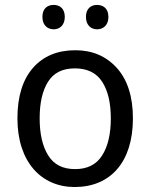

<svg xmlns="http://www.w3.org/2000/svg" viewBox="-20 -750 610 780"><path d="M520 -269C520 -357.4 498 -425.8 454.6 -474.1C411.1 -522 355 -545.9 286.1 -545.9C213.4 -545.9 155.8 -522 113.8 -474.1C71.8 -425.8 50.8 -357.4 50.8 -269C50.8 -90.8 148.9 9.8 283.2 9.8C428.2 9.8 520 -90.8 520 -269ZM141.1 -269C141.1 -332 152.3 -381.8 175.3 -418C197.8 -454.1 233.9 -472.2 284.2 -472.2C334.5 -472.2 371.6 -454.1 395 -418C418.5 -381.8 430.2 -332 430.2 -269C430.2 -205.6 418.5 -155.3 395 -118.7C371.6 -81.5 335 -63 285.2 -63C234.9 -63 198.7 -81.5 175.8 -118.7C152.8 -155.3 141.1 -205.6 141.1 -269ZM152.3 -681.2C152.3 -647.5 172.9 -630.9 198.2 -630.9C222.2 -630.9 243.2 -647.5 243.2 -681.2C243.2 -715.8 222.2 -730 198.2 -730C172.9 -730 152.3 -715.8 152.3 -681.2ZM329.1 -681.2C329.1 -647.5 350.1 -630.9 374 -630.9C399.4 -630.9 420.4 -647.5 420.4 -681.2C420.4 -715.8 399.4 -730 374 -730C350.1 -730 329.1 -715.8 329.1 -681.2Z"/></svg>

Font: Avrile Sans
Style: Regular
Weight: 400
Designer: Monotype Design Team, Google (font), Stefan Peev (BGR Cyrillic), Cristiano Sobral (main changes)
Foundry: The Avrile Sans Project Authors
Version: Version 3.110